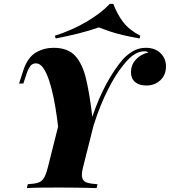

<svg xmlns="http://www.w3.org/2000/svg" viewBox="-20 -968 874 988"><path d="M407 -106Q398 -70 403.5 -52Q409 -34 428.5 -28Q448 -22 482 -20L477 0Q457 -1 425.5 -1.5Q394 -2 357.5 -2.5Q321 -3 289 -3Q238 -3 191.5 -2.5Q145 -2 118 0L123 -20Q157 -22 176 -28Q195 -34 206 -52Q217 -70 226 -106L295 -380L370 -317L451 -336L485 -416ZM723 -704Q707 -704 693 -699Q679 -694 661 -681Q634 -661 595.5 -608Q557 -555 517.5 -469.5Q478 -384 446 -270L284 -265Q280 -312 273 -363.5Q266 -415 256 -464.5Q246 -514 232.5 -554.5Q219 -595 202.5 -618.5Q186 -642 165 -642Q146 -642 135.5 -627.5Q125 -613 119 -595L100 -538Q100 -538 89 -538Q78 -538 78 -538L101 -609Q123 -673 164.5 -697.5Q206 -722 256 -722Q329 -722 367 -680.5Q405 -639 423.5 -559.5Q442 -480 455 -367Q487 -462 527.5 -536.5Q568 -611 611 -661Q634 -687 664 -704.5Q694 -722 730 -722Q779 -722 807 -693.5Q835 -665 834 -625Q834 -582 805 -555Q776 -528 733 -528Q696 -528 675 -546Q654 -564 654 -596Q654 -635 680 -662.5Q706 -690 744 -698Q740 -701 735 -702.5Q730 -704 723 -704ZM488 -827Q444 -811 386.5 -796.5Q329 -782 267 -770L262 -784Q350 -812 425 -856Q500 -900 545 -948H563Q584 -893 614.5 -853.5Q645 -814 702 -784L698 -770Q649 -779 612.5 -787.5Q576 -796 546.5 -806Q517 -816 488 -827Z"/></svg>

Font: Playfair Display ExtraBold
Style: Italic
Weight: 800
Italic angle: -14°
Designer: Claus Eggers Sørensen
Foundry: Claus Eggers Sørensen
Version: Version 1.203